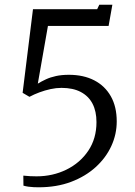

<svg xmlns="http://www.w3.org/2000/svg" viewBox="-20 -782 572 815"><path d="M79 -36.5Q92 -35 107.5 -34.2Q123 -33.5 135 -33.5Q204 -33.5 262 -62Q320 -90.5 354.8 -142.2Q389.5 -194 389.5 -263.5Q389.5 -309.5 372.8 -341.8Q356 -374 323 -391.5Q290 -409 241 -409Q218.5 -409 194.5 -403.8Q170.5 -398.5 147.5 -390Q124.5 -381.5 105 -371L76 -388L120 -743H392.5L401.5 -762H457L441 -672H183.5L140.5 -427Q156 -436.5 174.8 -445.2Q193.5 -454 217.5 -459.2Q241.5 -464.5 272.5 -464.5Q334.5 -464.5 380 -441Q425.5 -417.5 450.5 -373.2Q475.5 -329 475.5 -266.5Q475.5 -212 452.5 -162Q429.5 -112 386 -72.5Q342.5 -33 281.5 -10Q220.5 13 144 13Q134.5 13 123.2 12.5Q112 12 101 10.5Q90 9 79.5 6Z"/></svg>

Font: Merriweather 24pt SemiCondensed Light
Style: Regular
Weight: 300
Width: 4
Designer: Eben Sorkin
Foundry: Eben Sorkin
Version: Version 2.100